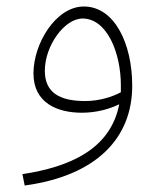

<svg xmlns="http://www.w3.org/2000/svg" viewBox="-20 -341 498 591"><path d="M56 230C277 200 387 84 387 -77C387 -206 333 -321 238 -321C152 -321 83 -207 83 -115C83 -23 158 6 232 6C278 6 318 -6 347 -20C320 119 194 173 49 195ZM118 -123C118 -201 179 -284 234 -284C310 -284 352 -177 352 -79C352 -72 352 -64 352 -57C326 -43 286 -30 242 -30C165 -30 118 -55 118 -123Z"/></svg>

Font: Noto Sans Arabic ExtLt
Style: Regular
Weight: 200
Designer: Monotype Design Team, Nadine Chahine, Nizar Qandah and Khaled Hosny
Foundry: Monotype Imaging Inc.
Version: Version 2.012